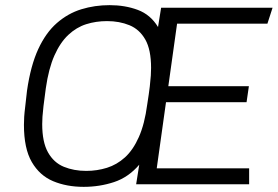

<svg xmlns="http://www.w3.org/2000/svg" viewBox="-20 -716 1079 746"><path d="M305 10Q239 10 186.5 -12Q134 -34 103.5 -86.5Q73 -139 73 -231Q73 -246 74 -262Q75 -278 78 -302Q81 -326 85 -364Q99 -461 128.5 -525Q158 -589 201 -626.5Q244 -664 296 -680Q348 -696 406 -696Q466 -696 515.5 -677.5Q565 -659 594 -611L606 -686H1039L1019 -624H668L634 -381H947L938 -319H625L589 -62H948V0H509L521 -76Q479 -27 423 -8.5Q367 10 305 10ZM315 -52Q357 -52 395.5 -64Q434 -76 465.5 -104.5Q497 -133 519.5 -183.5Q542 -234 552 -310Q559 -354 562 -380Q565 -406 566 -422.5Q567 -439 567 -452Q567 -523 544.5 -562.5Q522 -602 483 -618Q444 -634 396 -634Q353 -634 315 -622Q277 -610 245.5 -580.5Q214 -551 191.5 -500.5Q169 -450 158 -373Q152 -330 149 -304Q146 -278 145 -262.5Q144 -247 144 -234Q144 -164 166.5 -124Q189 -84 228 -68Q267 -52 315 -52Z"/></svg>

Font: Chivo ExtraLight
Style: Italic
Weight: 250
Italic angle: -8.05°
Designer: Hector Gatti
Foundry: Omnibus-Type
Version: Version 2.002